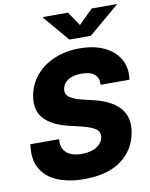

<svg xmlns="http://www.w3.org/2000/svg" viewBox="-102 -1025 863 1107"><g transform="rotate(-10 330.0 -471.5)"><path d="M301.8 9.8Q210.4 9.8 144.3 -17.8Q78.1 -45.4 47.1 -101.3Q16.1 -157.2 28.8 -242.2H196.8Q191.4 -189.5 222.7 -162.6Q253.9 -135.7 312.5 -135.7Q365.7 -135.7 399.2 -157Q432.6 -178.2 438 -211.9Q443.4 -242.2 418 -260.3Q392.6 -278.3 335 -292L261.2 -309.6Q170.9 -331.1 124.8 -379.9Q78.6 -428.7 92.3 -511.7Q103.5 -579.1 145.8 -629.9Q188 -680.7 254.2 -709Q320.3 -737.3 403.3 -737.3Q487.8 -737.3 548.1 -708.5Q608.4 -679.7 637.2 -628.4Q666 -577.1 655.8 -509.3H486.8Q490.2 -548.3 465.8 -570.1Q441.4 -591.8 389.6 -591.8Q338.4 -591.8 309.6 -572.5Q280.8 -553.2 275.9 -523.4Q270.5 -490.7 296.1 -472.7Q321.8 -454.6 369.1 -443.8L428.7 -429.7Q532.7 -405.8 581.5 -351.8Q630.4 -297.9 616.2 -211.4Q598.6 -107.4 518.1 -48.8Q437.5 9.8 301.8 9.8ZM374 -951.7 429.7 -869.6 512.7 -951.7H659.2L658.7 -948.2L480.5 -797.4H355L227.1 -948.2L227.5 -951.7Z"/></g></svg>

Font: Inter Extra Bold
Style: Italic
Weight: 800
Italic angle: -9.39999°
Designer: Rasmus Andersson
Foundry: rsms
Version: Version 4.000;git-3c8e0fc